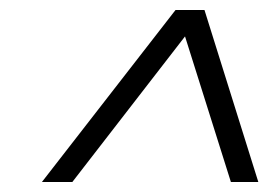

<svg xmlns="http://www.w3.org/2000/svg" viewBox="-20 -710 555 385"><path d="M64 -345 332 -690H390L498 -345H443L351 -637L125 -345Z"/></svg>

Font: Platypi
Style: Italic
Weight: 400
Italic angle: -13°
Designer: David Sargent
Foundry: Bolt Cutter Type
Version: Version 1.200; ttfautohint (v1.8.4.7-5d5b)